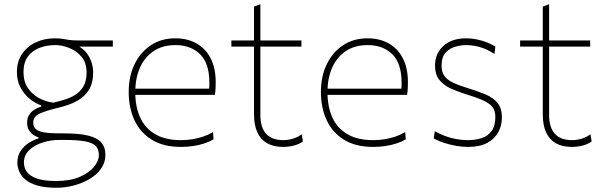

<svg xmlns="http://www.w3.org/2000/svg" viewBox="-20 -685 2848 907"><path d="M247 202Q192.5 202 156.8 191.5Q121 181 100.2 163.5Q79.5 146 70.8 125Q62 104 62 83Q62 49 79 25.5Q96 2 119.5 -12Q143 -26 162 -31V-36Q152.5 -38.5 139.8 -46.5Q127 -54.5 117.5 -69Q108 -83.5 108 -106Q108 -125.5 116.2 -140Q124.5 -154.5 139.5 -164.8Q154.5 -175 175 -182V-187Q166 -189.5 147.2 -199.8Q128.5 -210 108.5 -229Q88.5 -248 74.2 -276.8Q60 -305.5 60 -345Q60 -394.5 84.2 -430.2Q108.5 -466 149.2 -485Q190 -504 239 -504Q259.5 -504 274.8 -501.5Q290 -499 306 -496.5Q322 -494 345 -494H513V-465Q461.5 -465 411 -465Q360.5 -465 310 -465L321 -482Q374.5 -460.5 397.2 -423Q420 -385.5 420 -342Q420 -294.5 401 -262.2Q382 -230 346 -209.5Q310 -189 259 -177Q197 -162 167 -148.2Q137 -134.5 137 -106Q137 -86.5 149 -75.5Q161 -64.5 187.5 -59.8Q214 -55 258 -55H281Q354.5 -55 397.5 -44.2Q440.5 -33.5 459.2 -11.2Q478 11 478 46Q478 83 457.2 112Q436.5 141 402.2 161Q368 181 327.5 191.5Q287 202 247 202ZM245 170Q311 170 356 150.8Q401 131.5 424 103.2Q447 75 447 48Q447 22 433.8 6.2Q420.5 -9.5 384.8 -16.8Q349 -24 282 -24H261Q218 -24 179.5 -11.2Q141 1.5 117 25.2Q93 49 93 82Q93 99.5 100.2 115.5Q107.5 131.5 124.8 143.8Q142 156 171.5 163Q201 170 245 170ZM231 -200Q255.5 -205.5 282.8 -213.5Q310 -221.5 334.2 -236.2Q358.5 -251 373.8 -276.5Q389 -302 389 -342Q389 -389 364.5 -417.5Q340 -446 305.8 -459Q271.5 -472 242 -472Q200.5 -472 166.2 -458.8Q132 -445.5 111.5 -417.5Q91 -389.5 91 -345Q91 -299.5 111.8 -269Q132.5 -238.5 164.5 -221.5Q196.5 -204.5 231 -200Z M835 9Q752 9 697.2 -24.8Q642.5 -58.5 615.2 -117.2Q588 -176 588 -251Q588 -324.5 615.8 -381.8Q643.5 -439 693 -471.5Q742.5 -504 808 -504Q866.5 -504 909.5 -479.2Q952.5 -454.5 975.8 -408.2Q999 -362 999 -297Q999 -280 998.2 -265.8Q997.5 -251.5 995 -237L968 -264Q969 -272.5 969 -280Q969 -287.5 969 -295Q969 -386 925 -429Q881 -472 809 -472Q748 -472 705.5 -443.5Q663 -415 641 -365Q619 -315 619 -251V-249Q619 -180 642.5 -129.2Q666 -78.5 713.8 -50.8Q761.5 -23 835 -23Q861.5 -23 887.5 -27Q913.5 -31 938.2 -39.2Q963 -47.5 986 -61L989 -27Q970 -15.5 945.5 -7.5Q921 0.5 892.8 4.8Q864.5 9 835 9ZM604 -237V-266H973L995 -263V-237Z M1317 9Q1272 9 1241.5 -8.5Q1211 -26 1195.5 -60.2Q1180 -94.5 1180 -145Q1180 -197 1180 -246.5Q1180 -296 1180 -340Q1180 -384 1180 -419.8Q1180 -455.5 1180 -480Q1180 -526.5 1180 -567.8Q1180 -609 1180 -654L1210 -665Q1210 -629.5 1210 -600.8Q1210 -572 1210 -543.5Q1210 -515 1210 -480V-143Q1210 -82.5 1237.2 -52.8Q1264.5 -23 1319 -23Q1340 -23 1364 -30Q1388 -37 1405 -51L1411 -17Q1402.5 -10 1388.2 -4Q1374 2 1355.8 5.5Q1337.5 9 1317 9ZM1073 -465V-494H1404V-465Q1351.5 -465 1297.8 -465Q1244 -465 1193 -465H1185Z M1743 9Q1660 9 1605.2 -24.8Q1550.5 -58.5 1523.2 -117.2Q1496 -176 1496 -251Q1496 -324.5 1523.8 -381.8Q1551.5 -439 1601 -471.5Q1650.5 -504 1716 -504Q1774.5 -504 1817.5 -479.2Q1860.5 -454.5 1883.8 -408.2Q1907 -362 1907 -297Q1907 -280 1906.2 -265.8Q1905.5 -251.5 1903 -237L1876 -264Q1877 -272.5 1877 -280Q1877 -287.5 1877 -295Q1877 -386 1833 -429Q1789 -472 1717 -472Q1656 -472 1613.5 -443.5Q1571 -415 1549 -365Q1527 -315 1527 -251V-249Q1527 -180 1550.5 -129.2Q1574 -78.5 1621.8 -50.8Q1669.5 -23 1743 -23Q1769.5 -23 1795.5 -27Q1821.5 -31 1846.2 -39.2Q1871 -47.5 1894 -61L1897 -27Q1878 -15.5 1853.5 -7.5Q1829 0.5 1800.8 4.8Q1772.5 9 1743 9ZM1512 -237V-266H1881L1903 -263V-237Z M2191 9Q2163.5 9 2133.8 3.8Q2104 -1.5 2076.8 -10.5Q2049.5 -19.5 2029 -31L2034 -65Q2057 -52 2082.5 -42.5Q2108 -33 2135.2 -28Q2162.5 -23 2191 -23Q2226 -23 2255.2 -32.5Q2284.5 -42 2302.2 -65.8Q2320 -89.5 2320 -133Q2320 -161.5 2306.2 -179.5Q2292.5 -197.5 2260 -211.8Q2227.5 -226 2172 -243Q2136.5 -254 2105.2 -269Q2074 -284 2054.5 -309Q2035 -334 2035 -375Q2035 -432 2074.5 -468Q2114 -504 2182 -504Q2208 -504 2233 -498.8Q2258 -493.5 2280.2 -484.8Q2302.5 -476 2320 -465L2316 -430Q2290.5 -446.5 2267 -455.8Q2243.5 -465 2222.2 -468.5Q2201 -472 2182 -472Q2159.5 -472 2132.5 -465Q2105.5 -458 2085.8 -437Q2066 -416 2066 -374Q2066 -345.5 2078.8 -327Q2091.5 -308.5 2119.2 -295Q2147 -281.5 2192 -268Q2238 -254 2274 -238.8Q2310 -223.5 2330.5 -198.5Q2351 -173.5 2351 -130Q2351 -93 2334.2 -61.2Q2317.5 -29.5 2282.2 -10.2Q2247 9 2191 9Z M2681 9Q2636 9 2605.5 -8.5Q2575 -26 2559.5 -60.2Q2544 -94.5 2544 -145Q2544 -197 2544 -246.5Q2544 -296 2544 -340Q2544 -384 2544 -419.8Q2544 -455.5 2544 -480Q2544 -526.5 2544 -567.8Q2544 -609 2544 -654L2574 -665Q2574 -629.5 2574 -600.8Q2574 -572 2574 -543.5Q2574 -515 2574 -480V-143Q2574 -82.5 2601.2 -52.8Q2628.5 -23 2683 -23Q2704 -23 2728 -30Q2752 -37 2769 -51L2775 -17Q2766.5 -10 2752.2 -4Q2738 2 2719.8 5.5Q2701.5 9 2681 9ZM2437 -465V-494H2768V-465Q2715.5 -465 2661.8 -465Q2608 -465 2557 -465H2549Z"/></svg>

Font: Commissioner Thin Thin
Style: Regular
Weight: 250
Version: Version 1.000